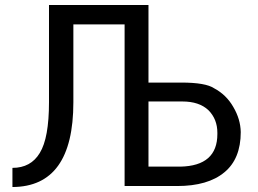

<svg xmlns="http://www.w3.org/2000/svg" viewBox="-20 -745 1038 772"><path d="M577 -337H713Q781 -337 818 -302Q854 -266 854 -211V-206Q854 -78 705 -75H577ZM481 -647V3H692Q816 3 882 -52Q948 -106 948 -214Q947 -266 918 -315Q890 -364 841 -390Q807 -413 709 -413H577V-725H177V-334Q177 -190 140 -130Q104 -70 30 -70V7Q275 6 275 -334V-647Z"/></svg>

Font: Sawarabi Gothic
Style: Regular
Weight: 400
Designer: mshio (mshio@users.sourceforge.jp)
Version: Version 20141215